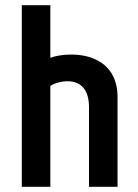

<svg xmlns="http://www.w3.org/2000/svg" viewBox="-20 -720 533 740"><path d="M433 0V-346C433 -422 398 -468 348 -491C284 -521 203 -509 174 -497V-700H64V0H174V-389C206 -410 323 -438 323 -307V0Z"/></svg>

Font: Advent Pro
Style: Bold
Weight: 700
Designer: Andreas Kalpakidis
Foundry: Andreas Kalpakidis
Version: Version 2.002 2008